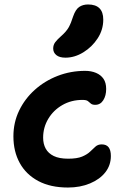

<svg xmlns="http://www.w3.org/2000/svg" viewBox="-20 -830 561 859"><path d="M284 9Q206 9 151.5 -20Q97 -49 68.5 -100.5Q40 -152 40 -220Q40 -282 65.5 -335Q91 -388 135.5 -428Q180 -468 238 -490.5Q296 -513 361 -513Q388 -513 409.5 -504Q431 -495 443 -477.5Q455 -460 455 -432Q455 -402 442 -381.5Q429 -361 406 -361Q393 -361 386.5 -366.5Q380 -372 373.5 -377.5Q367 -383 349 -383Q299 -383 259 -360Q219 -337 196 -298.5Q173 -260 173 -214Q173 -186 184.5 -165Q196 -144 220.5 -132Q245 -120 285 -120Q325 -120 347.5 -129.5Q370 -139 383 -151.5Q396 -164 407 -174Q418 -184 435 -184Q456 -184 466 -171Q476 -158 476 -132Q476 -91 451.5 -59.5Q427 -28 383 -9.5Q339 9 284 9ZM273 -572Q246 -572 232 -583.5Q218 -595 218 -613Q218 -629 227 -641Q236 -653 253 -668Q277 -689 287.5 -708Q298 -727 307 -756Q318 -788 334.5 -799Q351 -810 374 -810Q408 -810 425 -793Q442 -776 442 -742Q442 -697 417 -658.5Q392 -620 353 -596Q314 -572 273 -572Z"/></svg>

Font: Shantell Sans SemiBold
Style: Regular
Weight: 600
Designer: Stephen Nixon, Anya Danilova, Shantell Martin
Foundry: Arrow Type
Version: Version 1.011;[c5ecc13dd]